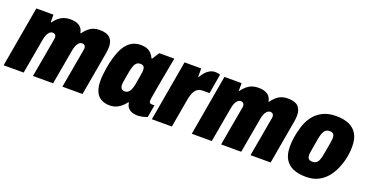

<svg xmlns="http://www.w3.org/2000/svg" viewBox="-35 -1049 2985 1569"><g transform="rotate(20 1457.5 -264.0)"><path d="M-3 0 89 -528H238V-462H243Q261 -488 282 -505.5Q303 -523 327.5 -531.5Q352 -540 381 -540Q434 -540 462 -520Q490 -500 496 -462H501Q520 -488 540 -505.5Q560 -523 584 -531.5Q608 -540 637 -540Q700 -540 727.5 -512.5Q755 -485 755 -435Q755 -422 753.5 -409Q752 -396 750 -381L683 0H508L568 -339Q569 -343 569.5 -347Q570 -351 570 -354Q570 -365 567 -372Q564 -379 557.5 -383.5Q551 -388 541 -388Q524 -388 512 -376.5Q500 -365 492.5 -346.5Q485 -328 481 -305L427 0H252L312 -339Q313 -343 313.5 -347Q314 -351 314 -354Q314 -365 311 -372Q308 -379 301 -383.5Q294 -388 285 -388Q268 -388 256 -376.5Q244 -365 236.5 -346.5Q229 -328 225 -305L171 0Z M922 12Q877 12 845.5 -6.5Q814 -25 798.5 -62Q783 -99 783 -151Q783 -177 786 -207Q789 -237 795 -273Q811 -362 837 -421.5Q863 -481 902 -510.5Q941 -540 995 -540Q1028 -540 1050 -531Q1072 -522 1087.5 -505.5Q1103 -489 1113 -466H1119L1158 -528H1289L1265 -398Q1261 -376 1255 -344Q1249 -312 1243 -278Q1237 -244 1231.5 -213Q1226 -182 1223 -161.5Q1220 -141 1220 -138Q1220 -126 1226 -120Q1232 -114 1241 -114H1267L1248 -5Q1228 2 1205.5 7Q1183 12 1163 12Q1135 12 1112.5 3Q1090 -6 1077 -25Q1071 -33 1068 -43Q1065 -53 1063 -64L1058 -65Q1035 -33 1001 -10.5Q967 12 922 12ZM999 -138Q1013 -138 1023 -144Q1033 -150 1040.5 -161Q1048 -172 1053.5 -188.5Q1059 -205 1063 -226Q1071 -275 1075.5 -299.5Q1080 -324 1081 -334.5Q1082 -345 1082 -350Q1082 -364 1078.5 -374Q1075 -384 1066.5 -389Q1058 -394 1044 -394Q1026 -394 1014 -385Q1002 -376 994 -357.5Q986 -339 980 -310Q971 -259 966.5 -234Q962 -209 961 -199Q960 -189 960 -184Q960 -161 969.5 -149.5Q979 -138 999 -138Z M1286 0 1378 -528H1523V-455H1528Q1542 -481 1559.5 -500Q1577 -519 1598 -529.5Q1619 -540 1643 -540Q1655 -540 1666.5 -538Q1678 -536 1685 -532L1656 -362H1599Q1575 -362 1558.5 -353.5Q1542 -345 1531 -328.5Q1520 -312 1513 -288.5Q1506 -265 1501 -235L1460 0Z M1633 0 1725 -528H1874V-462H1879Q1897 -488 1918 -505.5Q1939 -523 1963.5 -531.5Q1988 -540 2017 -540Q2070 -540 2098 -520Q2126 -500 2132 -462H2137Q2156 -488 2176 -505.5Q2196 -523 2220 -531.5Q2244 -540 2273 -540Q2336 -540 2363.5 -512.5Q2391 -485 2391 -435Q2391 -422 2389.5 -409Q2388 -396 2386 -381L2319 0H2144L2204 -339Q2205 -343 2205.5 -347Q2206 -351 2206 -354Q2206 -365 2203 -372Q2200 -379 2193.5 -383.5Q2187 -388 2177 -388Q2160 -388 2148 -376.5Q2136 -365 2128.5 -346.5Q2121 -328 2117 -305L2063 0H1888L1948 -339Q1949 -343 1949.5 -347Q1950 -351 1950 -354Q1950 -365 1947 -372Q1944 -379 1937 -383.5Q1930 -388 1921 -388Q1904 -388 1892 -376.5Q1880 -365 1872.5 -346.5Q1865 -328 1861 -305L1807 0Z M2629 12Q2561 12 2515 -8.5Q2469 -29 2445.5 -70.5Q2422 -112 2422 -176Q2422 -213 2427.5 -253Q2433 -293 2445 -332Q2460 -395 2493 -442Q2526 -489 2576 -514.5Q2626 -540 2692 -540Q2761 -540 2807 -519.5Q2853 -499 2877 -457Q2901 -415 2901 -350Q2901 -297 2889.5 -244.5Q2878 -192 2857 -147Q2836 -100 2804 -64Q2772 -28 2729 -8Q2686 12 2629 12ZM2635 -122Q2655 -122 2668.5 -130.5Q2682 -139 2690.5 -160Q2699 -181 2705 -215Q2716 -274 2720.5 -302.5Q2725 -331 2726.5 -343Q2728 -355 2728 -361Q2728 -376 2723.5 -386.5Q2719 -397 2710 -401.5Q2701 -406 2686 -406Q2666 -406 2653 -397Q2640 -388 2631 -367.5Q2622 -347 2616 -312Q2606 -253 2601 -224Q2596 -195 2594.5 -183.5Q2593 -172 2593 -166Q2593 -151 2598 -141Q2603 -131 2612 -126.5Q2621 -122 2635 -122Z"/></g></svg>

Font: Archivo Condensed Black
Style: Italic
Weight: 900
Width: 3
Italic angle: -10°
Designer: Hector Gatti
Foundry: Omnibus-Type
Version: Version 2.001